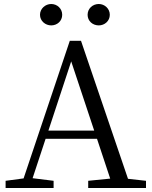

<svg xmlns="http://www.w3.org/2000/svg" viewBox="-20 -940 759 960"><path d="M474 -813C503 -813 529 -835 529 -866C529 -897 503 -920 474 -920C443 -920 418 -897 418 -866C418 -835 443 -813 474 -813ZM236 -813C266 -813 291 -835 291 -866C291 -897 266 -920 236 -920C207 -920 180 -897 180 -866C180 -835 207 -813 236 -813ZM222 -287 336 -633 451 -287ZM620 -46 385 -736H329L98 -48L8 -36V0H248V-36L143 -49L208 -246H465L531 -47L421 -36V0H710V-36Z"/></svg>

Font: Source Han Serif AKR9
Style: Regular
Weight: 400
Designer: Ryoko NISHIZUKA 西塚涼子 (kana & ideographs); Frank Grießhammer (Latin, Greek & Cyrillic); Sandoll Communications 산돌커뮤니케이션, 
Foundry: Adobe Systems Incorporated
Version: Version 1.005;hotconv 1.0.107;makeotfexe 2.5.65593